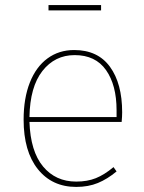

<svg xmlns="http://www.w3.org/2000/svg" viewBox="-20 -726 566 756"><path d="M459 -246H96Q100 -130 149.5 -70.5Q199 -11 280 -11Q324 -11 357.5 -24.5Q391 -38 427 -68L439 -51Q403 -21 365.5 -5.5Q328 10 280 10Q185 10 129 -60Q73 -130 73 -255Q73 -339 97.5 -401Q122 -463 167 -496Q212 -529 272 -529Q365 -529 413 -463Q461 -397 461 -284Q461 -268 459 -246ZM439 -292Q439 -391 397.5 -450Q356 -509 274 -509Q196 -509 147 -446.5Q98 -384 96 -265H439ZM171 -685V-706H378V-685Z"/></svg>

Font: Fira Sans Thin
Style: Regular
Weight: 100
Designer: bBox Type GmbH & Carrois Corporate GbR & Edenspiekermann AG
Foundry: bBox Type GmbH & Carrois Corporate GbR & Edenspiekermann AG
Version: Version 4.301